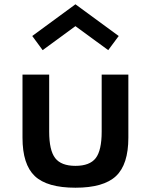

<svg xmlns="http://www.w3.org/2000/svg" viewBox="-20 -860 704 896"><path d="M332 16Q463.5 16 521.2 -38.2Q579 -92.5 579 -217.5V-512H454.5V-245.5Q454.5 -158.5 426.8 -122.2Q399 -86 332 -86Q265.5 -86 237.5 -122.2Q209.5 -158.5 209.5 -245.5V-512H85V-217.5Q85 -92.5 142.5 -38.2Q200 16 332 16ZM179 -626 332 -738 485 -626 534 -692 332 -840 130.5 -692Z"/></svg>

Font: Spartan SemiBold
Style: Regular
Weight: 600
Designer: Matt Bailey, Mirko Velimirovic
Foundry: Matt Bailey
Version: Version 1.003; ttfautohint (v1.8.3)